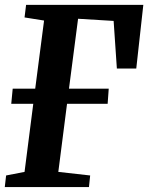

<svg xmlns="http://www.w3.org/2000/svg" viewBox="-21 -763 605 783"><path d="M3.9 -47.4 79.1 -62 114.7 -339.8H24.9L30.8 -401.4H122.6L158.7 -679.2L79.1 -691.9L85.4 -743.2H563.5L534.7 -483.4H455.6L442.4 -677.7L297.4 -686.5L260.3 -401.4H422.4L418 -339.8H252.4L216.8 -62L346.7 -47.4L341.8 0H-1.5Z"/></svg>

Font: Merriweather Bold
Style: Italic
Weight: 700
Italic angle: -7°
Designer: Eben Sorkin ( eben@eyebytes.com )
Foundry: Eben Sorkin ( eben@eyebytes.com )
Version: Version 1.5; ttfautohint (v0.97) -l 13 -r 13 -G 200 -x 24 -f